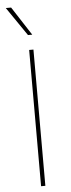

<svg xmlns="http://www.w3.org/2000/svg" viewBox="-63 -991 376 1021"><g transform="rotate(-5 125.0 -480.0)"><path d="M136.4 -727.3V0H113.6V-727.3ZM114.3 -806.8 9.2 -960.2H37.6L137.1 -806.8Z"/></g></svg>

Font: Inter P Thin
Style: Regular
Weight: 100
Designer: Rasmus Andersson
Foundry: rsms
Version: Version 3.018;git-588b23468